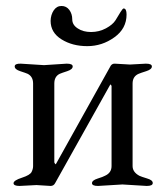

<svg xmlns="http://www.w3.org/2000/svg" viewBox="-20 -614 550 637"><path d="M390.1 -585.9Q399.9 -585.9 399.9 -565.9Q399.9 -519 359.4 -490.2Q318.8 -460.9 269.5 -460.9Q220.2 -460.9 184.1 -483.4Q147.9 -505.9 147.9 -544.9Q148.4 -564.9 158.2 -579.6Q168 -594.2 184.1 -594.2Q200.2 -594.2 210 -581.1Q219.7 -567.9 219.7 -549.8Q219.7 -531.2 238.3 -519.5Q255.9 -507.8 282.2 -507.8Q308.6 -507.8 331.5 -520Q354 -532.2 363.3 -546.9Q372.6 -561.5 379.9 -574.2Q387.2 -585.9 390.1 -585.9ZM328.1 -30.8Q350.1 -40.5 350.1 -63V-329.1Q348.1 -333 346.2 -334L163.1 -6.8Q158.2 2.9 147.9 2.9L101.1 0L44.9 2.9Q24.9 2.9 24.9 -6.3Q25.4 -15.6 52.7 -24.4Q80.1 -33.2 85 -43.9Q89.8 -53.7 89.8 -63V-336.9Q89.8 -359.9 71.8 -369.1Q64.9 -372.1 46.9 -377.9Q28.8 -383.8 28.8 -393.6Q28.8 -403.3 48.8 -402.8L126 -397.9L201.2 -402.8Q221.2 -402.8 221.2 -393.6Q221.2 -383.8 203.1 -377.9Q185.1 -372.1 178.2 -369.1Q160.2 -360.4 160.2 -336.9V-75.2Q162.1 -70.3 165 -68.8L345.2 -392.1Q350.1 -403.3 360.8 -402.8L411.1 -399.9L463.9 -402.8Q483.9 -402.8 483.9 -393.6Q483.9 -383.8 465.3 -377.9Q446.8 -372.1 439.9 -369.1Q419.9 -360.4 419.9 -336.9V-63Q419.9 -43 442.4 -30.8Q448.7 -27.8 467.8 -22Q486.8 -16.6 486.8 -6.8Q486.8 2.9 466.8 2.9L386.2 -2L305.2 2.9Q285.2 2.9 285.2 -6.3Q285.2 -15.6 303.7 -21.5Q322.3 -27.3 328.1 -30.8Z"/></svg>

Font: EBGaramond
Style: Regular
Weight: 400
Version: Version 000.012g